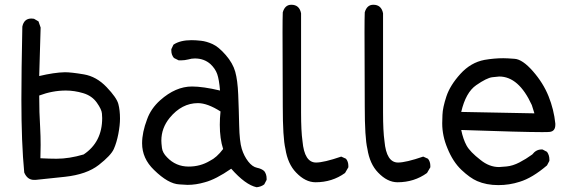

<svg xmlns="http://www.w3.org/2000/svg" viewBox="-20 -755 2407 808"><path d="M130 2H123Q95 2 82 -29Q70 -154 70 -336Q70 -453 74 -643Q81 -677 112 -677L123 -676L142 -665L151 -639L145 -435Q208 -450 253 -451Q280 -451 333 -442Q386 -433 428.5 -388.5Q471 -344 478 -317.5Q485 -291 485 -256Q485 -228 478 -191.5Q471 -155 459 -128Q447 -101 396 -61Q345 -21 253.5 -11Q162 -1 130 2ZM218 -87Q271 -87 332 -105Q410 -157 410 -258Q410 -260 409 -277Q408 -294 387.5 -323Q367 -352 330 -363Q293 -374 257 -374Q201 -374 145 -353Q145 -281 149 -218Q151 -182 151 -145L150 -89Q190 -87 218 -87Z M1060 33Q1013 23 953 -45Q888 0 842 12Q805 23 769 23L735 21Q688 19 628 -40Q578 -88 578 -152Q578 -198 599 -253Q615 -298 654 -333Q719 -391 788 -391Q834 -391 906 -374Q902 -421 894 -443.5Q886 -466 866 -485Q839 -509 800 -509Q786 -509 773 -505Q757 -501 742 -501H732L712 -511Q701 -524 701 -542V-548L710 -567Q738 -586 786 -586Q803 -586 826 -583.5Q849 -581 874.5 -569.5Q900 -558 930 -523.5Q960 -489 970 -453Q980 -417 982.5 -357Q985 -297 986.5 -228Q988 -159 997.5 -128.5Q1007 -98 1024.5 -75.5Q1042 -53 1061.5 -49Q1081 -45 1092 -35Q1102 -22 1102 -4V2L1092 21Q1079 31 1060 33ZM774 -54Q823 -54 863 -78Q892 -92 919 -128Q905 -171 905 -230Q905 -257 908 -286Q853 -321 813 -321Q745 -321 694 -259Q659 -216 659 -163Q659 -153 661.5 -132.5Q664 -112 683 -93Q720 -54 774 -54Z M1308 12Q1265 12 1226 -29Q1191 -65 1181 -129Q1170 -175 1170 -308L1169 -621Q1169 -677 1170 -703Q1179 -735 1206 -735Q1240 -735 1247 -699V-282Q1247 -203 1253 -161Q1261 -71 1310 -71Q1343 -71 1416 -96L1436 -87Q1446 -75 1446 -57V-51L1432 -27Q1378 12 1308 12Z M1653 12Q1610 12 1571 -29Q1536 -65 1526 -129Q1515 -175 1515 -308L1514 -621Q1514 -677 1515 -703Q1524 -735 1551 -735Q1585 -735 1592 -699V-282Q1592 -203 1598 -161Q1606 -71 1655 -71Q1688 -71 1761 -96L1781 -87Q1791 -75 1791 -57V-51L1777 -27Q1723 12 1653 12Z M2077 24Q2027 24 1988 7Q1958 -6 1922 -40Q1886 -74 1863 -131Q1841 -183 1841 -236Q1841 -241 1842 -271.5Q1843 -302 1858.5 -349Q1874 -396 1917.5 -444Q1961 -492 2019 -503Q2060 -510 2098 -510Q2113 -510 2146 -507.5Q2179 -505 2222.5 -455.5Q2266 -406 2288.5 -350Q2311 -294 2317 -235V-230Q2317 -203 2294 -200Q2288 -199 2261 -199Q2181 -199 1921 -208Q1929 -169 1943.5 -142.5Q1958 -116 2002 -82Q2039 -52 2080 -52Q2086 -52 2112 -54.5Q2138 -57 2166 -71.5Q2194 -86 2220 -105Q2236 -126 2259 -126H2263L2282 -116Q2292 -102 2292 -84V-78L2282 -59Q2220 -6 2167 10Q2124 24 2077 24ZM2229 -278 2218 -313Q2163 -433 2081 -433Q2075 -433 2051.5 -430Q2028 -427 1984 -396.5Q1940 -366 1921 -284Z"/></svg>

Font: Xiaolai SC
Style: Regular
Weight: 400
Designer: Nozomi Seto 瀬戸のぞみ
Version: Version 3.11;December 4, 2020;FontCreator 13.0.0.2613 64-bit